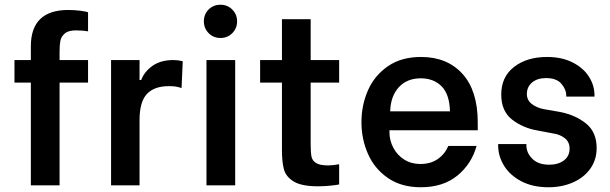

<svg xmlns="http://www.w3.org/2000/svg" viewBox="-20 -781 2572 809"><path d="M41 -433V-528H110V-586Q110 -739 268 -739Q291 -739 316.5 -736Q342 -733 351 -729V-649Q327 -653 300 -653Q268 -653 253 -640Q238 -627 234.5 -609.5Q231 -592 231 -563V-528H351V-433H231V0H110V-433Z M448 -528H568V-444H575Q588 -479 622.5 -503.5Q657 -528 711 -528Q730 -528 750 -523L745 -410Q730 -415 719 -416.5Q708 -418 691 -418Q630 -418 599 -385Q568 -352 568 -275V0H448Z M850 -528H971V0H850ZM859 -741Q879 -761 909 -761Q939 -761 959 -740.5Q979 -720 979 -691Q979 -662 959 -641.5Q939 -621 909 -621Q879 -621 859 -641.5Q839 -662 839 -691Q839 -721 859 -741Z M1076 -528H1168V-700H1289V-528H1409V-433H1289V-174Q1289 -138 1292.5 -121Q1296 -104 1312 -94Q1328 -84 1363 -84Q1381 -84 1409 -89V-4Q1403 -2 1375 1Q1347 4 1320 4Q1251 4 1218 -16Q1185 -36 1176.5 -67Q1168 -98 1168 -148V-433H1076Z M1503 -266Q1503 -338 1530.5 -400.5Q1558 -463 1614.5 -502Q1671 -541 1754 -541Q1864 -541 1928.5 -470Q1993 -399 1993 -265V-232H1621V-224Q1621 -189 1637.5 -158Q1654 -127 1683.5 -108.5Q1713 -90 1751 -90Q1794 -90 1824 -110.5Q1854 -131 1869 -166H1988Q1967 -90 1907 -41Q1847 8 1753 8Q1671 8 1614.5 -31Q1558 -70 1530.5 -132.5Q1503 -195 1503 -266ZM1624 -312H1876Q1874 -384 1840.5 -417.5Q1807 -451 1753 -451Q1695 -451 1660.5 -413.5Q1626 -376 1624 -312Z M2079 -168V-174H2198V-168Q2198 -137 2223 -112Q2248 -87 2294 -87Q2332 -87 2356 -105Q2380 -123 2380 -155Q2380 -183 2359.5 -199Q2339 -215 2309 -219L2246 -231Q2185 -241 2138.5 -276.5Q2092 -312 2092 -383Q2092 -457 2146 -499Q2200 -541 2285 -541Q2347 -541 2392.5 -518Q2438 -495 2461.5 -458Q2485 -421 2485 -378V-374H2366V-377Q2366 -404 2345.5 -428Q2325 -452 2281 -452Q2244 -452 2222 -433.5Q2200 -415 2200 -385Q2200 -359 2220.5 -343Q2241 -327 2272 -321L2341 -309Q2406 -296 2450 -260Q2494 -224 2494 -157Q2494 -108 2467.5 -70.5Q2441 -33 2394.5 -12.5Q2348 8 2291 8Q2225 8 2177 -17Q2129 -42 2104 -82.5Q2079 -123 2079 -168Z"/></svg>

Font: Lopes Sans SemiBold
Style: Regular
Weight: 600
Designer: Gabriel Lam, Diego Maldonado
Foundry: TypeRant, Foresti Design
Version: Version 4.000